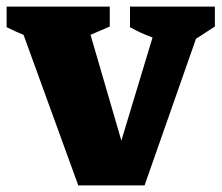

<svg xmlns="http://www.w3.org/2000/svg" viewBox="-39 -559 668 579"><path d="M197 0 32 -454Q7 -464 -19 -477V-539H292V-479L234 -454L327 -135L421 -446Q385 -459 353 -477V-539H609V-479L552 -442L397 0Z"/></svg>

Font: Piazzolla SC ExtraBold
Style: Regular
Weight: 800
Designer: Juan Pablo del Peral
Foundry: Huerta Tipografica
Version: Version 1.330